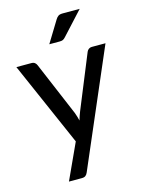

<svg xmlns="http://www.w3.org/2000/svg" viewBox="-132 -802 781 1049"><g transform="rotate(-15 259.0 -278.0)"><path d="M512.5 -508 230.5 147.5Q226 158.5 218.5 164.5Q211 170.5 196.5 170.5H124L217 -32L8.5 -508H93.5Q106 -508 113 -502Q120 -496 123 -488.5L252 -183.5Q256 -172 259.8 -160.2Q263.5 -148.5 266 -137Q269.5 -149 273.5 -160.8Q277.5 -172.5 282 -184L406.5 -488.5Q410 -497 417.5 -502.5Q425 -508 434.5 -508ZM425 -726 306.5 -597Q299 -588.5 292 -585.2Q285 -582 273.5 -582H214.5L288.5 -703Q295.5 -714.5 303.8 -720.2Q312 -726 329.5 -726Z"/></g></svg>

Font: TypoPRO Lato
Style: Regular
Weight: 500
Designer: Lukasz Dziedzic with Adam Twardoch and Botio Nikoltchev
Foundry: tyPoland Lukasz Dziedzic
Version: Version 2.010; 2014-09-01; http://www.latofonts.com/